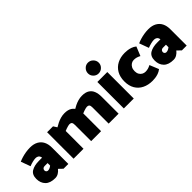

<svg xmlns="http://www.w3.org/2000/svg" viewBox="95 -1613 2488 2488"><g transform="rotate(-45 1339.0 -369.0)"><path d="M184 -159Q184 -176 195.5 -187Q207 -198 225 -198H281V-152Q265 -139 249 -132Q233 -125 217 -125Q208 -125 200.5 -129.5Q193 -134 188.5 -141.5Q184 -149 184 -159ZM96 -325Q124 -337 158 -345.5Q192 -354 217 -354Q240 -354 257 -342Q274 -330 279 -303L280 -298H222Q138 -298 85 -266.5Q32 -235 32 -156Q32 -81 77 -35Q122 11 214 11Q245 11 272.5 -5Q300 -21 323 -50L375 0H463V-300Q463 -362 440.5 -407Q418 -452 373 -477Q328 -502 262 -502Q222 -502 182.5 -495.5Q143 -489 108.5 -478.5Q74 -468 48 -456Z M741 0V-326Q756 -333 774 -339Q792 -345 808.5 -349.5Q825 -354 834 -354Q856 -354 866 -346Q876 -338 878.5 -324.5Q881 -311 881 -296V0H1063V-313Q1063 -367 1047 -409.5Q1031 -452 993.5 -476.5Q956 -501 892 -501Q856 -501 820.5 -491Q785 -481 754 -465.5Q723 -450 699 -435L667 -485H559V0ZM1062 -326Q1077 -333 1095 -339Q1113 -345 1129.5 -349.5Q1146 -354 1155 -354Q1177 -354 1187 -346Q1197 -338 1199.5 -324.5Q1202 -311 1202 -296V0H1384V-313Q1384 -367 1368 -409.5Q1352 -452 1314.5 -476.5Q1277 -501 1213 -501Q1177 -501 1141.5 -491Q1106 -481 1075 -465.5Q1044 -450 1020 -435Z M1662 0V-485H1480V0ZM1570 -551Q1611 -551 1640.5 -580Q1670 -609 1670 -649Q1670 -690 1640.5 -719.5Q1611 -749 1570 -749Q1530 -749 1501 -719.5Q1472 -690 1472 -649Q1472 -609 1501 -580Q1530 -551 1570 -551Z M2112 -163Q2083 -148 2061 -142.5Q2039 -137 2015 -137Q1991 -137 1969 -149Q1947 -161 1933.5 -184.5Q1920 -208 1920 -242Q1920 -277 1933.5 -302Q1947 -327 1969 -340.5Q1991 -354 2015 -354Q2041 -354 2062 -348.5Q2083 -343 2112 -328L2163 -453Q2135 -475 2104 -485.5Q2073 -496 2045 -499Q2017 -502 1997 -502Q1919 -502 1859 -471Q1799 -440 1765.5 -382Q1732 -324 1732 -242Q1732 -161 1765.5 -104.5Q1799 -48 1859 -18.5Q1919 11 1997 11Q2017 11 2045 8Q2073 5 2104 -5.5Q2135 -16 2163 -38Z M2353 -159Q2353 -176 2364.5 -187Q2376 -198 2394 -198H2450V-152Q2434 -139 2418 -132Q2402 -125 2386 -125Q2377 -125 2369.5 -129.5Q2362 -134 2357.5 -141.5Q2353 -149 2353 -159ZM2265 -325Q2293 -337 2327 -345.5Q2361 -354 2386 -354Q2409 -354 2426 -342Q2443 -330 2448 -303L2449 -298H2391Q2307 -298 2254 -266.5Q2201 -235 2201 -156Q2201 -81 2246 -35Q2291 11 2383 11Q2414 11 2441.5 -5Q2469 -21 2492 -50L2544 0H2632V-300Q2632 -362 2609.5 -407Q2587 -452 2542 -477Q2497 -502 2431 -502Q2391 -502 2351.5 -495.5Q2312 -489 2277.5 -478.5Q2243 -468 2217 -456Z"/></g></svg>

Font: Catamaran Black
Style: Regular
Weight: 900
Designer: Pria Ravichandran
Version: Version 2.000